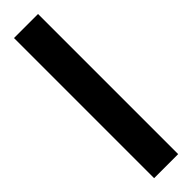

<svg xmlns="http://www.w3.org/2000/svg" viewBox="6 -27 386 386"><g transform="rotate(45 199.0 166.0)"><path d="M0 200.2Q99.6 200.2 398.4 200.2Q398.4 182.6 398.4 131.8Q298.8 131.8 0 131.8Q0 148.4 0 200.2Z"/></g></svg>

Font: Aptus Gothic JP
Style: Medium
Weight: 400
Designer: Fuminori Ogawa / Motoya
Version: Version 1